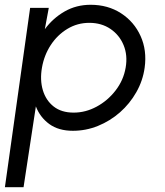

<svg xmlns="http://www.w3.org/2000/svg" viewBox="-66 -533 690 803"><path d="M32.5 250H-45.5L60 -500H138L121.5 -411Q155.5 -457 204.2 -485Q253 -513 313 -513Q385.5 -513 440.2 -477.5Q495 -442 522 -382.2Q549 -322.5 539 -250Q531.5 -195.5 504.2 -147.5Q477 -99.5 435.8 -63.2Q394.5 -27 344 -6.5Q293.5 14 239 14Q179 14 140.2 -14.2Q101.5 -42.5 84 -88ZM307.5 -437.5Q257.5 -437.5 215.8 -412.2Q174 -387 146.2 -344.5Q118.5 -302 109.5 -250Q100.5 -198.5 113.2 -155.8Q126 -113 158.5 -87.5Q191 -62 242 -62Q292 -62 338.2 -87Q384.5 -112 417.5 -154.8Q450.5 -197.5 459.5 -250Q468.5 -301.5 451 -344Q433.5 -386.5 396 -412Q358.5 -437.5 307.5 -437.5Z"/></svg>

Font: Urbanist
Style: Italic
Weight: 400
Italic angle: -8°
Designer: Corey Hu
Foundry: Corey Hu
Version: Version 1.330; ttfautohint (v1.8.4.7-5d5b)